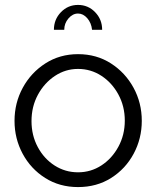

<svg xmlns="http://www.w3.org/2000/svg" viewBox="-20 -750 635 780"><path d="M297 10Q222 10 163.5 -27Q105 -64 72 -125.5Q39 -187 39 -259Q39 -332 72.5 -393.5Q106 -455 164.5 -492.5Q223 -530 297 -530Q372 -530 430.5 -492.5Q489 -455 522.5 -393.5Q556 -332 556 -259Q556 -187 523 -125.5Q490 -64 431.5 -27Q373 10 297 10ZM108 -258Q108 -200 133.5 -152.5Q159 -105 202 -77.5Q245 -50 297 -50Q349 -50 392 -78Q435 -106 461 -154Q487 -202 487 -260Q487 -318 461 -366Q435 -414 392 -442Q349 -470 297 -470Q246 -470 203 -441.5Q160 -413 134 -365Q108 -317 108 -258ZM297 -695Q275 -695 258 -675Q241 -655 241 -629H199Q199 -671 227.5 -700.5Q256 -730 297 -730Q338 -730 366.5 -700.5Q395 -671 395 -629H354Q351 -657 334.5 -676Q318 -695 297 -695Z"/></svg>

Font: Raleway
Style: Regular
Weight: 400
Designer: Matt McInerney, Pablo Impallari, Rodrigo Fuenzalida
Foundry: Matt McInerney, Pablo Impallari, Rodrigo Fuenzalida
Version: Version 4.101;RELEASE